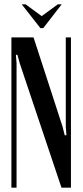

<svg xmlns="http://www.w3.org/2000/svg" viewBox="-20 -873 384 893"><path d="M271 -284 281 -244H289L286 -284V-699H310V0H266L72 -578L61 -618H54L57 -578V0H33V-699H136ZM99 -853 174 -798 249 -853H267L181 -742H168L81 -853Z"/></svg>

Font: Moniqa Narrow Heading
Style: Bold
Weight: 700
Width: 4
Designer: Rajesh Rajput
Foundry: Rajesh Rajput
Version: Version 1.000